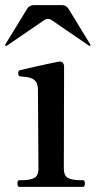

<svg xmlns="http://www.w3.org/2000/svg" viewBox="-34 -729 387 749"><path d="M41 0Q34 0 34 -13Q34 -26 41 -26H53Q82 -26 99 -34.5Q116 -43 116 -72L114 -378Q114 -400 106 -410.5Q98 -421 85 -425Q72 -429 46 -431Q37 -431 37 -444Q37 -453 43 -455Q64 -460 108 -470Q152 -480 193 -488L199 -489Q207 -489 211.5 -483.5Q216 -478 216 -469L215 -72Q215 -43 232 -34.5Q249 -26 279 -26H290Q297 -26 297 -13Q297 0 290 0ZM-14 -553 -13 -556 72 -695Q81 -709 98 -709H207Q224 -709 233 -695L318 -556L319 -553Q319 -550 316 -550Q314 -550 313 -551L168 -650Q162 -655 153 -655Q144 -655 138 -650L-7 -551L-10 -550Q-14 -550 -14 -553Z"/></svg>

Font: Shippori Mincho B1 SemiBold
Style: Regular
Weight: 600
Designer: FONTDASU
Foundry: FONTDASU / Google Inc. / but / Adobe
Version: Version 3.110; ttfautohint (v1.8.3)